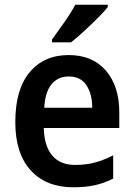

<svg xmlns="http://www.w3.org/2000/svg" viewBox="-20 -786 569 816"><path d="M272 -552Q373 -552 430 -486Q487 -420 487 -308V-242H166Q168 -165 202 -125Q236 -85 299 -85Q345 -85 382.5 -95Q420 -105 461 -126V-27Q424 -8 384 1Q344 10 292 10Q176 10 110.5 -62Q45 -134 45 -267Q45 -406 106 -479Q167 -552 272 -552ZM272 -461Q227 -461 199.5 -428.5Q172 -396 168 -328H372Q372 -386 347.5 -423.5Q323 -461 272 -461ZM438 -756Q423 -737 395 -709Q367 -681 336.5 -653Q306 -625 282 -606H201V-618Q225 -651 253.5 -691.5Q282 -732 300 -766H438Z"/></svg>

Font: Noto Sans Tamil SemiCondensed SemiBold
Style: Regular
Weight: 600
Width: 4
Designer: Jelle Bosma - Monotype Design Team
Foundry: Monotype Imaging Inc.
Version: Version 2.004; ttfautohint (v1.8.4.7-5d5b)